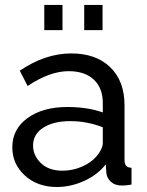

<svg xmlns="http://www.w3.org/2000/svg" viewBox="-20 -747 594 777"><path d="M159.2 -625V-727.1H232.9V-625ZM320.8 -625V-727.1H395V-625ZM29.8 -150.9Q29.8 -224.6 91.6 -269.3Q153.3 -314 252.9 -314Q334 -314 396 -292V-330.1Q396 -390.6 359.6 -424.8Q323.2 -459 257.8 -459Q181.2 -459 91.8 -398.9L60.1 -460.9Q163.1 -530.8 268.1 -530.8Q368.2 -530.8 426 -475.1Q483.9 -419.4 483.9 -320.8V-100.1Q483.9 -83.5 490.5 -76.2Q497.1 -68.8 512.2 -67.9V0Q488.3 3.9 474.1 3.9Q444.8 3.9 428.2 -12Q411.6 -27.8 410.2 -48.8L408.2 -82Q374.5 -39.1 320.1 -14.6Q265.6 9.8 210 9.8Q131.8 9.8 80.8 -36.6Q29.8 -83 29.8 -150.9ZM370.1 -113.8Q381.8 -127 388.9 -141.8Q396 -156.7 396 -167V-231.9Q332.5 -256.8 264.2 -256.8Q196.3 -256.8 155 -230.2Q113.8 -203.6 113.8 -158.2Q113.8 -117.7 145.5 -86.9Q177.2 -56.2 232.9 -56.2Q272.9 -56.2 310.3 -72Q347.7 -87.9 370.1 -113.8Z"/></svg>

Font: Rawline Medium
Style: Regular
Weight: 500
Designer: Matt McInerney, Pablo Impallari, Rodrigo Fuenzalida
Foundry: Matt McInerney, Pablo Impallari, Rodrigo Fuenzalida
Version: Version 4.020;PS 004.020;hotconv 1.0.88;makeotf.lib2.5.64775